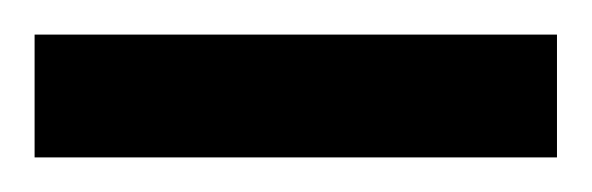

<svg xmlns="http://www.w3.org/2000/svg" viewBox="-20 -707 342 111"><path d="M0 -616V-687H302V-616Z"/></svg>

Font: Saira Thin Medium
Style: Regular
Weight: 500
Version: Version 1.101